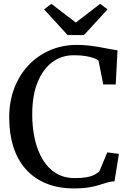

<svg xmlns="http://www.w3.org/2000/svg" viewBox="-20 -992 694 1022"><path d="M373.5 11Q290 11 225.8 -15.5Q161.5 -42 117.5 -91.2Q73.5 -140.5 51.2 -210.2Q29 -280 29 -366.5Q29 -452 56.2 -523Q83.5 -594 132.5 -645.5Q181.5 -697 247 -725Q312.5 -753 389.5 -753Q424 -753 455.2 -749.2Q486.5 -745.5 514 -740.5Q541.5 -735.5 564.8 -731Q588 -726.5 605.5 -724L596 -542.5H529.5L504.5 -669.5Q496.5 -676.5 478.8 -683Q461 -689.5 434.2 -693.8Q407.5 -698 372 -698Q309 -698 259.2 -661.8Q209.5 -625.5 180.5 -555.2Q151.5 -485 151.5 -382.5Q151.5 -313 165.2 -251.8Q179 -190.5 206.8 -143.8Q234.5 -97 277.2 -70.5Q320 -44 378 -44Q416 -44 440.8 -48.5Q465.5 -53 481.2 -61.2Q497 -69.5 508.5 -79L551 -181L613 -173L589.5 -27Q568.5 -26 548.8 -20Q529 -14 506 -6.8Q483 0.5 451 5.8Q419 11 373.5 11ZM340 -805.5 214.5 -942 253.5 -971.5 383.5 -872 513 -971.5 552.5 -942 427 -805.5Z"/></svg>

Font: Merriweather Light 18pt
Style: Regular
Weight: 400
Version: Version 2.100